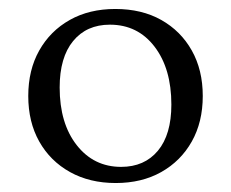

<svg xmlns="http://www.w3.org/2000/svg" viewBox="-20 -726 514 428"><path d="M238 -318Q180 -318 136 -342.5Q92 -367 67.5 -410.5Q43 -454 43 -512Q43 -570 67.5 -613.5Q92 -657 135.5 -681.5Q179 -706 237 -706Q296 -706 339.5 -681.5Q383 -657 407.5 -613.5Q432 -570 432 -512Q432 -454 407.5 -410.5Q383 -367 339.5 -342.5Q296 -318 238 -318ZM250 -354Q302 -354 332 -390Q362 -426 362 -493Q362 -573 324.5 -622Q287 -671 225 -671Q173 -671 143 -634.5Q113 -598 113 -531Q113 -451 151 -402.5Q189 -354 250 -354Z"/></svg>

Font: Hedvig Letters Serif 18pt
Style: Regular
Weight: 400
Designer: Alexander Örn & Tor Weibull
Foundry: Kanon Foundry
Version: Version 1.000